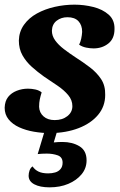

<svg xmlns="http://www.w3.org/2000/svg" viewBox="-29 -550 517 825"><path d="M188 22Q152 22 117 16Q82 10 53.5 -3Q25 -16 8 -37Q-9 -58 -9 -87Q-8 -116 6 -133.5Q20 -151 43 -160Q66 -169 91 -169Q107 -169 123 -165.5Q139 -162 150 -153Q145 -137 142 -123Q139 -109 139 -91Q140 -66 158 -50Q176 -34 206 -34Q239 -34 260.5 -51Q282 -68 282 -94Q282 -120 264 -141.5Q246 -163 218 -182Q190 -201 160 -221Q132 -241 107.5 -263Q83 -285 67.5 -312.5Q52 -340 52 -376Q53 -414 74 -443.5Q95 -473 129.5 -492Q164 -511 206 -520.5Q248 -530 291 -530Q332 -530 372 -520Q412 -510 438 -487Q464 -464 463 -425Q463 -384 436.5 -363Q410 -342 373 -342Q358 -342 341 -345.5Q324 -349 311 -358Q317 -370 320 -384Q323 -398 324 -413Q324 -442 308 -459Q292 -476 261 -476Q234 -476 214.5 -461Q195 -446 194 -418Q194 -396 208 -376.5Q222 -357 245.5 -339Q269 -321 295 -304Q328 -283 357.5 -260.5Q387 -238 405.5 -210Q424 -182 423 -142Q423 -93 392.5 -56.5Q362 -20 309 0.5Q256 21 188 22ZM184 255Q143 255 118.5 242Q94 229 94 205Q94 194 98 182.5Q102 171 111 165Q120 179 136 187Q152 195 178 195Q194 195 208 191Q222 187 231 176.5Q240 166 240 149Q240 125 219 117.5Q198 110 172 110Q161 110 152 110.5Q143 111 133 112L170 -11H224L202 62Q210 61 220.5 60.5Q231 60 239 60Q282 60 312.5 78.5Q343 97 343 139Q343 173 321.5 199Q300 225 264.5 240Q229 255 184 255Z"/></svg>

Font: Sansita Swashed Light SemiBold
Style: Regular
Weight: 600
Version: Version 1.003